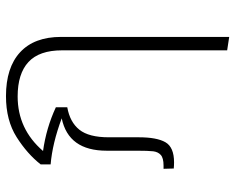

<svg xmlns="http://www.w3.org/2000/svg" viewBox="-94 -516 805 658"><g transform="rotate(-90 309.0 -187.5)"><path d="M511 -381V195L465 188V-378Q465 -456 425 -493Q385 -530 307 -530Q195 -530 120 -443Q199 -432 270 -399V-360Q219 -351 193 -318.5Q167 -286 167 -218V-115Q167 -53 150 -23.5Q133 6 81 6Q70 6 60 5L59 -30H70Q96 -30 106.5 -39.5Q117 -49 119 -65.5Q121 -82 121 -122V-225Q121 -356 232 -379Q146 -411 74 -417V-451Q110 -497 167.5 -533.5Q225 -570 308 -570Q406 -570 458.5 -521.5Q511 -473 511 -381Z"/></g></svg>

Font: FiraGO ExtraLight
Style: Regular
Weight: 200
Designer: bBox Type
Foundry: bBox Type GmbH
Version: Version 1.001